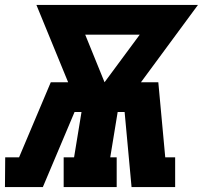

<svg xmlns="http://www.w3.org/2000/svg" viewBox="-33 -755 819 775"><path d="M-13 0 -12 -120H44L172 -423H242L114 -735H766L536 -423H606L634 -120H674V0H498L470 -303H442L412 -120H438V0H224V-120H266L296 -303H268L140 0ZM389 -423 531 -615H311Z"/></svg>

Font: Iosevka Etoile Heavy
Style: Italic
Weight: 900
Italic angle: -9°
Designer: Belleve Invis
Foundry: Belleve Invis
Version: Version 22.1.2; ttfautohint (v1.8.4)